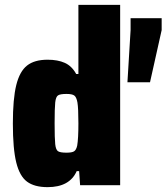

<svg xmlns="http://www.w3.org/2000/svg" viewBox="-20 -763 686 791"><path d="M33 -254Q33 -356 47 -412.5Q61 -469 91.5 -493Q122 -517 176 -517Q218 -517 247 -504Q276 -491 294 -458H303V-743H475V0H310L306 -58H296Q267 8 176 8Q122 8 91.5 -14.5Q61 -37 47 -93.5Q33 -150 33 -254ZM298 -163Q303 -192 303 -255Q303 -317 299 -341Q295 -363 286 -369.5Q277 -376 254 -376Q228 -376 219 -370Q210 -364 207.5 -341Q205 -318 205 -255Q205 -192 207.5 -169Q210 -146 219 -140Q228 -134 254 -134Q276 -134 285 -139.5Q294 -145 298 -163ZM505 -424 518 -639V-688H646V-639L598 -424Z"/></svg>

Font: Saira Semi Condensed ExtraBold
Style: Regular
Weight: 800
Width: 4
Designer: Hector Gatti with collaboration of the Omnibus-Type team
Foundry: Omnibus-Type
Version: Version 1.001; ttfautohint (v1.8)